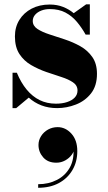

<svg xmlns="http://www.w3.org/2000/svg" viewBox="-20 -490 498 888"><path d="M38 10V-153.5H58Q77 -107.5 103.5 -75.5Q130 -43.5 163.5 -27Q197 -10.5 238.5 -10.5Q268 -10.5 290.5 -18Q313 -25.5 325.8 -39Q338.5 -52.5 338.5 -71.5Q338.5 -95 317.5 -109.2Q296.5 -123.5 263.5 -134Q230.5 -144.5 193.8 -157.2Q157 -170 123.8 -189.2Q90.5 -208.5 69.8 -240.2Q49 -272 49 -321.5Q49 -364.5 69.5 -397.8Q90 -431 126.2 -450Q162.5 -469 210 -469Q244 -469 271.8 -458Q299.5 -447 321 -429L378.5 -470H395.5V-330H376Q358.5 -361.5 336 -388.5Q313.5 -415.5 283 -431.8Q252.5 -448 210.5 -448Q188.5 -448 170.8 -441Q153 -434 142.2 -421.5Q131.5 -409 131.5 -393Q131.5 -370.5 153 -356.2Q174.5 -342 208.5 -331Q242.5 -320 280.2 -307.5Q318 -295 351.8 -276Q385.5 -257 407 -226.2Q428.5 -195.5 428.5 -148.5Q428.5 -93 401 -58Q373.5 -23 331 -6.5Q288.5 10 244.5 10Q204.5 10 171.8 -2.5Q139 -15 113 -38.5L55 10ZM156.5 378.5V362Q204.5 362 243.5 342Q282.5 322 303.5 283.8Q324.5 245.5 319 190H324Q324.5 208 312.5 224.8Q300.5 241.5 281.5 252Q262.5 262.5 240.5 262.5Q201.5 262.5 179.8 237.8Q158 213 158 180.5Q158 158.5 170 139.5Q182 120.5 202.2 109.2Q222.5 98 246.5 98Q283 98 310.2 128Q337.5 158 337.5 209Q337.5 258 315 296.5Q292.5 335 252 356.8Q211.5 378.5 156.5 378.5Z"/></svg>

Font: Bodoni Moda 11pt ExtraBold
Style: Regular
Weight: 800
Designer: Owen Earl
Foundry: indestructible type
Version: Version 2.004